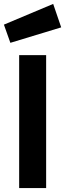

<svg xmlns="http://www.w3.org/2000/svg" viewBox="-24 -962 333 982"><path d="M74 -680H212V0H74ZM-4 -836 248 -942 289 -822 29 -743Z"/></svg>

Font: Cairo
Style: Bold
Weight: 700
Designer: Mohamed Gaber
Foundry: Kief Type Foundry
Version: Version 2.100